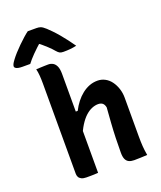

<svg xmlns="http://www.w3.org/2000/svg" viewBox="-240 -1104 1017 1216"><g transform="rotate(-20 268.0 -496.0)"><path d="M128 2Q108 2 95.5 -4.5Q83 -11 78 -21Q73 -31 73 -43Q73 -125 73 -200.5Q73 -276 73 -349.5Q73 -423 73 -498Q73 -573 73 -652Q73 -680 71 -705.5Q69 -731 64 -750Q80 -751 93.5 -751.5Q107 -752 120 -752.5Q133 -753 146 -753Q163 -753 177 -745Q191 -737 199.5 -718.5Q208 -700 208 -666Q208 -582 208 -498.5Q208 -415 208 -332.5Q208 -250 208 -167Q208 -84 208 0Q193 1 180.5 1.5Q168 2 155 2Q142 2 128 2ZM191 -241 190 -413H221Q236 -443 255.5 -468Q275 -493 298.5 -511.5Q322 -530 348 -540Q374 -550 403 -550Q430 -550 453.5 -537.5Q477 -525 493.5 -502.5Q510 -480 519.5 -451Q529 -422 529 -390Q529 -347 529 -303Q529 -259 529 -215Q529 -171 529 -127Q529 -91 531 -62.5Q533 -34 539 0Q516 1 495.5 2Q475 3 451 3Q431 3 416.5 -3.5Q402 -10 394.5 -26Q387 -42 387 -70Q387 -119 388.5 -168.5Q390 -218 393.5 -268.5Q397 -319 401 -371Q397 -391 386 -400Q375 -409 356 -409Q336 -409 314 -400Q292 -391 270.5 -371.5Q249 -352 228.5 -319.5Q208 -287 191 -241ZM96 -995Q111 -995 124.5 -995Q138 -995 155 -995Q171 -995 183 -990.5Q195 -986 215 -968Q227 -957 244.5 -939Q262 -921 281 -898.5Q300 -876 318.5 -851.5Q337 -827 353 -804Q332 -799 310.5 -797Q289 -795 265 -795Q249 -795 240 -799.5Q231 -804 219 -818Q207 -833 183 -855.5Q159 -878 117 -912L170 -894H106L157 -914Q113 -875 85.5 -847Q58 -819 40 -795H-12Q-29 -795 -40.5 -797.5Q-52 -800 -58 -805Q-64 -810 -64 -815Q-64 -822 -60 -831Q-56 -840 -43 -857Q-32 -872 -14.5 -891.5Q3 -911 23.5 -931Q44 -951 63 -968Q82 -985 96 -995Z"/></g></svg>

Font: Rec Mono Semicasual
Style: Bold
Weight: 700
Version: Version 1.085; ttfautohint (v1.8.4.7-5d5b)